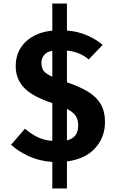

<svg xmlns="http://www.w3.org/2000/svg" viewBox="-20 -898 655 1084"><path d="M357.9 -877.9V-725.6Q421 -720.5 471.5 -698.5Q522.1 -676.4 559.5 -644.6L481 -562.6Q452.8 -585.6 421.3 -597.9Q389.7 -610.3 357.9 -612.3V-433.3Q426.7 -410.3 474.6 -381.8Q522.6 -353.3 547.7 -311.8Q572.8 -270.3 572.8 -208.7Q572.8 -123.1 517.2 -61.5Q461.5 0 357.9 13.3V166.2H275.4V16.4Q199.5 10.8 140 -17.2Q80.5 -45.1 42.6 -81L121 -171.3Q155.9 -141.5 192.8 -123.6Q229.7 -105.6 275.4 -102.6V-315.9Q164.1 -352.3 116.4 -402.1Q68.7 -451.8 68.7 -524.6Q68.7 -607.7 124.4 -661.5Q180 -715.4 275.4 -725.1V-877.9ZM275.4 -611.3Q244.1 -606.2 229 -586.9Q213.8 -567.7 213.8 -543.6Q213.8 -517.9 224.4 -500.8Q234.9 -483.6 275.4 -464.6ZM357.9 -283.1V-105.6Q421.5 -120 421.5 -189.7Q421.5 -219.5 408.7 -241.8Q395.9 -264.1 357.9 -283.1Z"/></svg>

Font: Fira Code
Style: Bold
Weight: 700
Monospace: yes
Designer: Carrois Corporate, Edenspiekermann AG, Nikita Prokopov
Foundry: Carrois Corporate, Edenspiekermann AG, Nikita Prokopov
Version: Version 6.000; ttfautohint (v1.8.2) -l 8 -r 50 -G 200 -x 14 